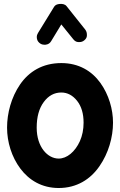

<svg xmlns="http://www.w3.org/2000/svg" viewBox="-20 -881 606 968"><path d="M289.1 -563C193.8 -563 125.5 -519.5 81.1 -455.1C36.6 -390.1 15.6 -310.1 15.6 -237.3C15.6 -165 38.6 -89.8 82.5 -31.2C126.5 27.8 191.4 66.9 275.9 66.9C367.2 66.9 436 22.9 481.4 -43C526.9 -108.4 549.8 -189 549.8 -262.7C549.8 -329.6 528.8 -403.8 485.8 -463.4C442.9 -522.9 377.4 -563 289.1 -563ZM289.1 -414.6C319.8 -414.6 346.7 -400.4 368.7 -372.6C390.6 -344.7 401.4 -308.1 401.4 -262.7C401.4 -228 395 -196.8 382.8 -169.4C357.9 -114.7 316.9 -81.5 275.9 -81.5C220.2 -81.5 165 -139.6 165 -237.3C165 -291.5 176.8 -334.5 200.7 -366.7C224.1 -398.4 253.4 -414.6 289.1 -414.6ZM183.6 -661.1C189.9 -657.2 196.8 -655.3 204.1 -655.3C210 -655.3 227.5 -655.8 237.8 -673.3L289.1 -757.8L349.1 -683.6C362.3 -666.5 377 -668.9 380.4 -668.9C389.2 -668.9 397 -671.4 403.8 -676.8C420.9 -689.9 418 -704.1 418 -707.5C418 -716.8 415 -724.6 409.7 -731.9L315.9 -849.6C307.6 -860.8 292.5 -861.3 286.1 -861.3C275.9 -861.3 260.3 -859.4 252.4 -846.2L171.4 -714.4C167.5 -708 165.5 -701.7 165.5 -694.3C165.5 -688.5 166 -672.4 183.6 -661.1Z"/></svg>

Font: Mikhak ExtraBold
Style: Regular
Weight: 800
Designer: Amin Abedi
Version: Version 3.2